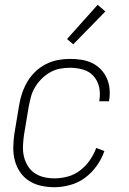

<svg xmlns="http://www.w3.org/2000/svg" viewBox="-20 -774 540 802"><path d="M207 8Q179 8 151.5 2Q124 -4 101.5 -18.5Q79 -33 64 -55Q49 -77 42 -103.5Q35 -130 35.5 -158.5Q36 -187 40 -215L60 -335Q64 -360 72.5 -385Q81 -410 94.5 -433Q108 -456 128 -475Q148 -494 171.5 -506Q195 -518 221 -523Q247 -528 271 -528Q296 -528 319.5 -524.5Q343 -521 364 -511Q385 -501 400.5 -485Q416 -469 425.5 -448.5Q435 -428 437.5 -404Q440 -380 436 -356L435 -351H395V-355Q400 -383 394 -410Q388 -437 370.5 -456.5Q353 -476 326.5 -483.5Q300 -491 272 -491Q251 -491 230 -487Q209 -483 189.5 -472Q170 -461 154 -445Q138 -429 126.5 -410Q115 -391 109.5 -370.5Q104 -350 100 -329L80 -209Q77 -187 76 -164Q75 -141 80 -120Q85 -99 96 -81Q107 -63 124.5 -51Q142 -39 163.5 -34Q185 -29 208 -29Q235 -29 263 -36.5Q291 -44 314.5 -62Q338 -80 355 -104.5Q372 -129 382 -156L416 -143Q405 -111 384.5 -82Q364 -53 336 -32Q308 -11 274 -1.5Q240 8 207 8ZM286 -589 260 -611 388 -754 420 -726Z"/></svg>

Font: Iosevka SS18 Extralight
Style: Italic
Weight: 200
Italic angle: -9°
Monospace: yes
Designer: Belleve Invis
Foundry: Belleve Invis
Version: Version 25.1.1; ttfautohint (v1.8.4)